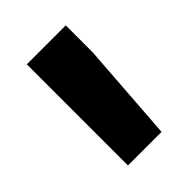

<svg xmlns="http://www.w3.org/2000/svg" viewBox="-100 -796 361 361"><g transform="rotate(-45 81.0 -615.5)"><path d="M134.3 -678.2 120.1 -481H30.8V-750H134.3Z"/></g></svg>

Font: Vazir
Style: Bold
Weight: 700
Designer: Saber Rastikerdar
Foundry: Saber Rastikerdar
Version: Version 30.0.0